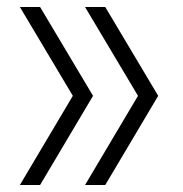

<svg xmlns="http://www.w3.org/2000/svg" viewBox="-20 -531 526 551"><path d="M37 0 189 -256 37 -511H95L247 -256L95 0ZM224 0 376 -256 224 -511H282L434 -256L282 0Z"/></svg>

Font: Transpass ExtraLight
Style: Regular
Weight: 200
Designer: Delve Withrington
Foundry: Delve Fonts
Version: Version 1.001;December 18, 2019;FontCreator 12.0.0.2547 64-b